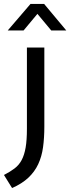

<svg xmlns="http://www.w3.org/2000/svg" viewBox="-59 -710 355 970"><path d="M77 -470H165V-71Q165 -14 158.5 33.5Q152 81 134 119.5Q116 158 84 188Q52 218 2 240L-39 174Q-8 158 14.5 141Q37 124 50.5 98.5Q64 73 70.5 35.5Q77 -2 77 -60ZM276 -556H200L130 -640L60 -556H-20L95 -690H164Z"/></svg>

Font: Mukta
Style: Regular
Weight: 400
Designer: Girish Dalvi and Yashodeep Gholap
Foundry: Ek Type
Version: Version 2.538;PS 1.001;hotconv 16.6.51;makeotf.lib2.5.65220;